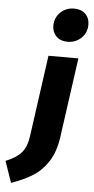

<svg xmlns="http://www.w3.org/2000/svg" viewBox="-175 -858 545 1119"><g transform="rotate(5 97.0 -298.0)"><path d="M-109 99Q-48 75 -18 41Q12 7 21 -59L87 -533H262L197 -67Q185 19 149 75.5Q113 132 60 165.5Q7 199 -66 224ZM100 -710Q100 -757 132.5 -788.5Q165 -820 213 -820Q254 -820 278.5 -796Q303 -772 303 -734Q303 -687 270.5 -655.5Q238 -624 190 -624Q149 -624 124.5 -648Q100 -672 100 -710Z"/></g></svg>

Font: Trujillo ExtraBold
Style: Italic
Weight: 800
Italic angle: -8°
Designer: Fira Sans original fonts by bBox Type GmbH, Carrois Corporate GbR, & Edenspiekermann AG / Changes by Cristiano Sobral
Foundry: Fira Sans original fonts by bBox Type GmbH, Carrois Corporate GbR, & Edenspiekermann AG / Changes by Cristiano Sobral
Version: Version 4.301;July 28, 2020;FontCreator 13.0.0.2655 64-bit